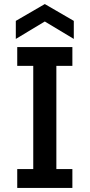

<svg xmlns="http://www.w3.org/2000/svg" viewBox="-20 -927 442 947"><path d="M65 0V-93H144V-602H65V-695H337V-602H258V-93H337V0ZM344 -735 201 -821 58 -735V-824L201 -907L344 -824Z"/></svg>

Font: Parkinsans Medium
Style: Regular
Weight: 500
Designer: Red Stone, Indian Type Foundry
Foundry: Indian Type Foundry
Version: Version 1.000